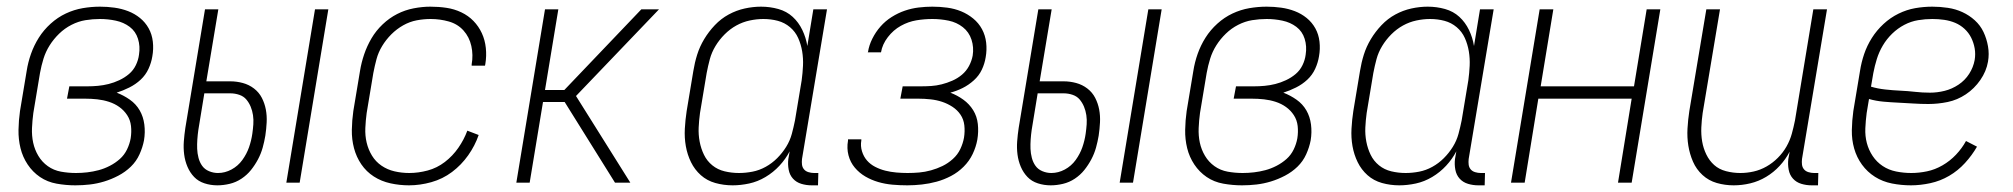

<svg xmlns="http://www.w3.org/2000/svg" viewBox="-20 -548 6040 576"><path d="M206 8Q178 8 150 3Q122 -2 100 -17Q78 -32 63 -54.5Q48 -77 41.5 -103.5Q35 -130 35.5 -158.5Q36 -187 40 -215L60 -335Q64 -361 73 -386.5Q82 -412 96.5 -435Q111 -458 132 -477Q153 -496 177.5 -507.5Q202 -519 228 -523.5Q254 -528 280 -528Q302 -528 323.5 -525Q345 -522 364.5 -514.5Q384 -507 400 -494Q416 -481 426 -463Q436 -445 438.5 -423Q441 -401 437 -379Q434 -360 425.5 -341.5Q417 -323 402 -309Q387 -295 368 -285.5Q349 -276 330 -270Q351 -262 369.5 -249Q388 -236 399 -217Q410 -198 413 -174.5Q416 -151 412 -127Q408 -106 398.5 -85Q389 -64 372.5 -48Q356 -32 335 -21Q314 -10 292.5 -3.5Q271 3 249.5 5.5Q228 8 206 8ZM208 -29Q225 -29 242 -31Q259 -33 276 -37.5Q293 -42 309.5 -50.5Q326 -59 339.5 -71Q353 -83 361 -99.5Q369 -116 372 -133Q375 -152 373 -170Q371 -188 361.5 -202.5Q352 -217 338 -227Q324 -237 307 -242.5Q290 -248 272 -250Q254 -252 235 -252H181L188 -289H242Q258 -289 274 -290.5Q290 -292 306 -296Q322 -300 338 -307.5Q354 -315 367 -326Q380 -337 387.5 -352.5Q395 -368 397 -384Q401 -409 394 -431.5Q387 -454 369 -467.5Q351 -481 327.5 -486Q304 -491 280 -491Q258 -491 236.5 -487.5Q215 -484 194.5 -473.5Q174 -463 157.5 -447Q141 -431 129 -412Q117 -393 110.5 -372Q104 -351 100 -329L80 -209Q77 -187 76 -164Q75 -141 79.5 -120Q84 -99 95 -80.5Q106 -62 123.5 -49.5Q141 -37 163 -33Q185 -29 208 -29Z M839 0 925 -520H965L879 0ZM632 8Q612 8 593.5 2Q575 -4 562.5 -17Q550 -30 542.5 -47.5Q535 -65 532.5 -84.5Q530 -104 531.5 -124Q533 -144 536 -164L595 -520H635L599 -304H671Q690 -304 708.5 -299Q727 -294 742 -282.5Q757 -271 765.5 -254.5Q774 -238 777.5 -219.5Q781 -201 780 -181Q779 -161 776 -141Q773 -123 768 -105Q763 -87 754 -70Q745 -53 733 -38Q721 -23 704.5 -12Q688 -1 669 3.5Q650 8 632 8ZM634 -29Q655 -29 674.5 -39.5Q694 -50 707 -68Q720 -86 727 -106Q734 -126 737 -147Q739 -161 740 -175Q741 -189 739 -202.5Q737 -216 732 -228Q727 -240 719 -249.5Q711 -259 698 -263.5Q685 -268 671 -268H593L575 -158Q573 -144 572 -129.5Q571 -115 571.5 -101.5Q572 -88 575.5 -74.5Q579 -61 586.5 -50.5Q594 -40 607 -34.5Q620 -29 634 -29Z M1207 8Q1179 8 1151.5 2Q1124 -4 1101.5 -18.5Q1079 -33 1064 -55Q1049 -77 1042 -103.5Q1035 -130 1035.5 -158.5Q1036 -187 1040 -215L1060 -335Q1064 -360 1072.5 -385Q1081 -410 1094.5 -433Q1108 -456 1128 -475Q1148 -494 1171.5 -506Q1195 -518 1221 -523Q1247 -528 1271 -528Q1296 -528 1319.5 -524.5Q1343 -521 1364 -511Q1385 -501 1400.5 -485Q1416 -469 1425.5 -448.5Q1435 -428 1437.5 -404Q1440 -380 1436 -356L1435 -351H1395V-355Q1400 -383 1394 -410Q1388 -437 1370.5 -456.5Q1353 -476 1326.5 -483.5Q1300 -491 1272 -491Q1251 -491 1230 -487Q1209 -483 1189.5 -472Q1170 -461 1154 -445Q1138 -429 1126.5 -410Q1115 -391 1109.5 -370.5Q1104 -350 1100 -329L1080 -209Q1077 -187 1076 -164Q1075 -141 1080 -120Q1085 -99 1096 -81Q1107 -63 1124.5 -51Q1142 -39 1163.5 -34Q1185 -29 1208 -29Q1235 -29 1263 -36.5Q1291 -44 1314.5 -62Q1338 -80 1355 -104.5Q1372 -129 1382 -156L1416 -143Q1405 -111 1384.5 -82Q1364 -53 1336 -32Q1308 -11 1274 -1.5Q1240 8 1207 8Z M1529 0 1615 -520H1655L1615 -278H1673L1904 -520H1957L1708 -260L1871 0H1825L1674 -242H1609L1569 0Z M2178 8Q2151 8 2126 1Q2101 -6 2082.5 -22.5Q2064 -39 2053 -61.5Q2042 -84 2037.5 -109.5Q2033 -135 2034.5 -162Q2036 -189 2040 -215L2060 -335Q2064 -360 2071.5 -384Q2079 -408 2092.5 -430.5Q2106 -453 2124.5 -472.5Q2143 -492 2166 -504.5Q2189 -517 2214 -522.5Q2239 -528 2263 -528Q2290 -528 2315 -521Q2340 -514 2358 -497.5Q2376 -481 2387 -458Q2398 -435 2402 -410L2420 -520H2461L2386 -71Q2385 -62 2386 -54Q2387 -46 2392 -40Q2397 -34 2405.5 -31.5Q2414 -29 2422 -29H2435L2434 8H2415Q2399 8 2384 3.5Q2369 -1 2359 -12Q2349 -23 2346 -39Q2343 -55 2345 -71L2349 -94Q2337 -71 2318.5 -51Q2300 -31 2276.5 -17Q2253 -3 2227.5 2.5Q2202 8 2178 8ZM2197 -29Q2217 -29 2237.5 -33Q2258 -37 2277 -47.5Q2296 -58 2311.5 -73.5Q2327 -89 2338.5 -107.5Q2350 -126 2355.5 -146.5Q2361 -167 2365 -187L2385 -307Q2388 -329 2389 -351Q2390 -373 2386.5 -394Q2383 -415 2374.5 -434Q2366 -453 2350 -466.5Q2334 -480 2313.5 -485.5Q2293 -491 2270 -491Q2250 -491 2229 -486.5Q2208 -482 2189 -471.5Q2170 -461 2154 -445Q2138 -429 2126.5 -410Q2115 -391 2109.5 -370.5Q2104 -350 2100 -329L2080 -209Q2077 -187 2076 -165.5Q2075 -144 2079 -123Q2083 -102 2092 -83.5Q2101 -65 2117 -52Q2133 -39 2154 -34Q2175 -29 2197 -29Z M2702 8Q2679 8 2657 6Q2635 4 2614.5 -2Q2594 -8 2576 -18.5Q2558 -29 2544.5 -45Q2531 -61 2525.5 -82Q2520 -103 2524 -126V-130H2564V-127Q2561 -110 2566 -94Q2571 -78 2581 -66.5Q2591 -55 2605.5 -47.5Q2620 -40 2636 -36Q2652 -32 2669 -30.5Q2686 -29 2703 -29Q2720 -29 2737.5 -30.5Q2755 -32 2773 -37Q2791 -42 2807.5 -50Q2824 -58 2838.5 -71Q2853 -84 2861 -101Q2869 -118 2872 -135Q2875 -154 2873 -172Q2871 -190 2861.5 -204Q2852 -218 2837.5 -227.5Q2823 -237 2806.5 -242.5Q2790 -248 2771.5 -250Q2753 -252 2735 -252H2681L2688 -289H2742Q2758 -289 2773.5 -290Q2789 -291 2805 -295Q2821 -299 2837 -306Q2853 -313 2866 -324Q2879 -335 2887 -350Q2895 -365 2898 -381Q2902 -406 2894.5 -429Q2887 -452 2868.5 -466.5Q2850 -481 2826 -486Q2802 -491 2777 -491Q2753 -491 2729 -487Q2705 -483 2682.5 -470.5Q2660 -458 2643.5 -436.5Q2627 -415 2623 -391H2583L2584 -392Q2587 -412 2597 -432Q2607 -452 2621.5 -468.5Q2636 -485 2655 -497Q2674 -509 2694.5 -516Q2715 -523 2736 -525.5Q2757 -528 2777 -528Q2800 -528 2822 -525Q2844 -522 2863.5 -514Q2883 -506 2899.5 -492.5Q2916 -479 2926 -460.5Q2936 -442 2938.5 -420Q2941 -398 2937 -376Q2934 -357 2925.5 -339Q2917 -321 2901.5 -307Q2886 -293 2868 -284Q2850 -275 2831 -270Q2852 -262 2870 -249Q2888 -236 2899.5 -217.5Q2911 -199 2913.5 -176Q2916 -153 2912 -129Q2908 -107 2898 -86Q2888 -65 2871 -48Q2854 -31 2833 -20Q2812 -9 2790 -3Q2768 3 2745.5 5.5Q2723 8 2702 8Z M3339 0 3425 -520H3465L3379 0ZM3132 8Q3112 8 3093.5 2Q3075 -4 3062.5 -17Q3050 -30 3042.5 -47.5Q3035 -65 3032.5 -84.5Q3030 -104 3031.5 -124Q3033 -144 3036 -164L3095 -520H3135L3099 -304H3171Q3190 -304 3208.5 -299Q3227 -294 3242 -282.5Q3257 -271 3265.5 -254.5Q3274 -238 3277.5 -219.5Q3281 -201 3280 -181Q3279 -161 3276 -141Q3273 -123 3268 -105Q3263 -87 3254 -70Q3245 -53 3233 -38Q3221 -23 3204.5 -12Q3188 -1 3169 3.5Q3150 8 3132 8ZM3134 -29Q3155 -29 3174.5 -39.5Q3194 -50 3207 -68Q3220 -86 3227 -106Q3234 -126 3237 -147Q3239 -161 3240 -175Q3241 -189 3239 -202.5Q3237 -216 3232 -228Q3227 -240 3219 -249.5Q3211 -259 3198 -263.5Q3185 -268 3171 -268H3093L3075 -158Q3073 -144 3072 -129.5Q3071 -115 3071.5 -101.5Q3072 -88 3075.5 -74.5Q3079 -61 3086.5 -50.5Q3094 -40 3107 -34.5Q3120 -29 3134 -29Z M3706 8Q3678 8 3650 3Q3622 -2 3600 -17Q3578 -32 3563 -54.5Q3548 -77 3541.5 -103.5Q3535 -130 3535.5 -158.5Q3536 -187 3540 -215L3560 -335Q3564 -361 3573 -386.5Q3582 -412 3596.5 -435Q3611 -458 3632 -477Q3653 -496 3677.5 -507.5Q3702 -519 3728 -523.5Q3754 -528 3780 -528Q3802 -528 3823.5 -525Q3845 -522 3864.5 -514.5Q3884 -507 3900 -494Q3916 -481 3926 -463Q3936 -445 3938.5 -423Q3941 -401 3937 -379Q3934 -360 3925.5 -341.5Q3917 -323 3902 -309Q3887 -295 3868 -285.5Q3849 -276 3830 -270Q3851 -262 3869.5 -249Q3888 -236 3899 -217Q3910 -198 3913 -174.5Q3916 -151 3912 -127Q3908 -106 3898.5 -85Q3889 -64 3872.5 -48Q3856 -32 3835 -21Q3814 -10 3792.5 -3.5Q3771 3 3749.5 5.5Q3728 8 3706 8ZM3708 -29Q3725 -29 3742 -31Q3759 -33 3776 -37.5Q3793 -42 3809.5 -50.5Q3826 -59 3839.5 -71Q3853 -83 3861 -99.5Q3869 -116 3872 -133Q3875 -152 3873 -170Q3871 -188 3861.5 -202.5Q3852 -217 3838 -227Q3824 -237 3807 -242.5Q3790 -248 3772 -250Q3754 -252 3735 -252H3681L3688 -289H3742Q3758 -289 3774 -290.5Q3790 -292 3806 -296Q3822 -300 3838 -307.5Q3854 -315 3867 -326Q3880 -337 3887.5 -352.5Q3895 -368 3897 -384Q3901 -409 3894 -431.5Q3887 -454 3869 -467.5Q3851 -481 3827.5 -486Q3804 -491 3780 -491Q3758 -491 3736.5 -487.5Q3715 -484 3694.5 -473.5Q3674 -463 3657.5 -447Q3641 -431 3629 -412Q3617 -393 3610.5 -372Q3604 -351 3600 -329L3580 -209Q3577 -187 3576 -164Q3575 -141 3579.5 -120Q3584 -99 3595 -80.5Q3606 -62 3623.5 -49.5Q3641 -37 3663 -33Q3685 -29 3708 -29Z M4178 8Q4151 8 4126 1Q4101 -6 4082.5 -22.5Q4064 -39 4053 -61.5Q4042 -84 4037.5 -109.5Q4033 -135 4034.5 -162Q4036 -189 4040 -215L4060 -335Q4064 -360 4071.5 -384Q4079 -408 4092.5 -430.5Q4106 -453 4124.5 -472.5Q4143 -492 4166 -504.5Q4189 -517 4214 -522.5Q4239 -528 4263 -528Q4290 -528 4315 -521Q4340 -514 4358 -497.5Q4376 -481 4387 -458Q4398 -435 4402 -410L4420 -520H4461L4386 -71Q4385 -62 4386 -54Q4387 -46 4392 -40Q4397 -34 4405.5 -31.5Q4414 -29 4422 -29H4435L4434 8H4415Q4399 8 4384 3.5Q4369 -1 4359 -12Q4349 -23 4346 -39Q4343 -55 4345 -71L4349 -94Q4337 -71 4318.5 -51Q4300 -31 4276.5 -17Q4253 -3 4227.5 2.5Q4202 8 4178 8ZM4197 -29Q4217 -29 4237.5 -33Q4258 -37 4277 -47.5Q4296 -58 4311.5 -73.5Q4327 -89 4338.5 -107.5Q4350 -126 4355.5 -146.5Q4361 -167 4365 -187L4385 -307Q4388 -329 4389 -351Q4390 -373 4386.5 -394Q4383 -415 4374.5 -434Q4366 -453 4350 -466.5Q4334 -480 4313.5 -485.5Q4293 -491 4270 -491Q4250 -491 4229 -486.5Q4208 -482 4189 -471.5Q4170 -461 4154 -445Q4138 -429 4126.5 -410Q4115 -391 4109.5 -370.5Q4104 -350 4100 -329L4080 -209Q4077 -187 4076 -165.5Q4075 -144 4079 -123Q4083 -102 4092 -83.5Q4101 -65 4117 -52Q4133 -39 4154 -34Q4175 -29 4197 -29Z M4513 0 4599 -520H4640L4602 -289H4882L4920 -520H4961L4875 0H4834L4875 -252H4595L4554 0Z M5181 8Q5155 8 5130.5 1Q5106 -6 5087.5 -23Q5069 -40 5059 -63Q5049 -86 5045 -111Q5041 -136 5042.5 -162.5Q5044 -189 5048 -215L5099 -520H5140L5088 -209Q5085 -188 5084 -166Q5083 -144 5086.5 -123.5Q5090 -103 5099 -84.5Q5108 -66 5122.5 -53Q5137 -40 5158 -34.5Q5179 -29 5201 -29Q5221 -29 5241 -33.5Q5261 -38 5279.5 -48.5Q5298 -59 5313.5 -74.5Q5329 -90 5339.5 -108.5Q5350 -127 5355.5 -147Q5361 -167 5365 -187L5420 -520H5461L5386 -71Q5385 -62 5386 -54Q5387 -46 5392 -40Q5397 -34 5405.5 -31.5Q5414 -29 5422 -29H5435L5434 8H5415Q5399 8 5384 3.5Q5369 -1 5359 -12Q5349 -23 5346 -39Q5343 -55 5345 -71L5349 -93Q5337 -70 5319 -50.5Q5301 -31 5278.5 -17.5Q5256 -4 5231 2Q5206 8 5181 8Z M5713 8Q5684 8 5656 2.5Q5628 -3 5605 -17.5Q5582 -32 5566 -54Q5550 -76 5542.5 -102.5Q5535 -129 5535.5 -157.5Q5536 -186 5540 -215L5560 -335Q5564 -361 5572.5 -386Q5581 -411 5595.5 -434Q5610 -457 5630.5 -476Q5651 -495 5675.5 -507Q5700 -519 5725.5 -523.5Q5751 -528 5777 -528Q5800 -528 5823.5 -524.5Q5847 -521 5867.5 -511.5Q5888 -502 5904.5 -487Q5921 -472 5930.5 -452Q5940 -432 5944 -409Q5948 -386 5944 -363Q5939 -334 5921 -308Q5903 -282 5877.5 -265Q5852 -248 5823 -242Q5794 -236 5765 -236Q5742 -236 5719.5 -237.5Q5697 -239 5675 -240Q5653 -241 5630.5 -243Q5608 -245 5587 -251L5580 -209Q5577 -186 5576 -163Q5575 -140 5580.5 -119Q5586 -98 5598 -80Q5610 -62 5628 -50Q5646 -38 5668.5 -33.5Q5691 -29 5714 -29Q5737 -29 5761 -34Q5785 -39 5807.5 -52Q5830 -65 5848 -84Q5866 -103 5878 -125L5911 -108Q5896 -82 5875 -59Q5854 -36 5827.5 -20.5Q5801 -5 5771 1.5Q5741 8 5713 8ZM5770 -270Q5792 -270 5814 -275.5Q5836 -281 5855.5 -294Q5875 -307 5887.5 -326.5Q5900 -346 5904 -368Q5907 -386 5904 -403Q5901 -420 5893.5 -435Q5886 -450 5873.5 -461.5Q5861 -473 5845.5 -479.5Q5830 -486 5812.5 -488.5Q5795 -491 5777 -491Q5756 -491 5734.5 -487.5Q5713 -484 5693 -473.5Q5673 -463 5656.5 -447Q5640 -431 5628.5 -411.5Q5617 -392 5610.5 -371Q5604 -350 5600 -329L5593 -288Q5613 -282 5636 -279.5Q5659 -277 5681 -276Q5703 -275 5725 -272.5Q5747 -270 5770 -270Z"/></svg>

Font: Iosevka Curly Extralight
Style: Italic
Weight: 200
Italic angle: -9°
Monospace: yes
Designer: Belleve Invis
Foundry: Belleve Invis
Version: Version 22.1.2; ttfautohint (v1.8.4)